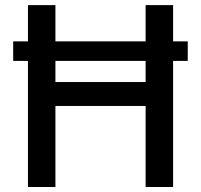

<svg xmlns="http://www.w3.org/2000/svg" viewBox="-20 -748 804 768"><path d="M731 -582.5V-504.4H32.7V-582.5ZM91.8 0V-727.5H201.7V-419.9H562.5V-727.5H672.4V0H562.5V-324.2H201.7V0Z"/></svg>

Font: Inter 24pt Medium
Style: Regular
Weight: 500
Designer: Rasmus Andersson
Foundry: rsms
Version: Version 4.001;git-66647c0bb